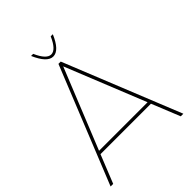

<svg xmlns="http://www.w3.org/2000/svg" viewBox="-237 -973 1097 1097"><g transform="rotate(-45 311.5 -424.5)"><path d="M102.5 -190.9H494.6L298.8 -676.8ZM94.7 -171.4 25.9 0H4.9L289.6 -706.1H308.1L592.8 0H571.8L502.4 -171.4ZM228 -848.6Q261.2 -772.9 298.8 -772.9Q336.4 -772.9 369.6 -848.6H386.7Q347.2 -756.3 298.8 -756.3Q251 -756.3 210.9 -848.6Z"/></g></svg>

Font: Fortheenas_01
Style: Regular
Weight: 100
Designer: Situjuh Nazara
Version: Version 1.10 September 8, 2014